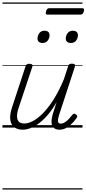

<svg xmlns="http://www.w3.org/2000/svg" viewBox="-20 -1030 698 1550"><path d="M164 17Q123 17 96 -2.5Q69 -22 63 -62.5Q57 -103 78 -166L186 -494Q190 -506 196.5 -510.5Q203 -515 216 -515Q233 -515 239 -509Q245 -503 241 -491L131 -161Q117 -120 117.5 -91Q118 -62 132.5 -47.5Q147 -33 177 -33Q208 -33 246 -53Q284 -73 326 -115Q368 -157 411.5 -225Q455 -293 496 -391L530 -495Q534 -508 540.5 -512Q547 -516 560 -516Q576 -516 582.5 -510.5Q589 -505 585 -493L458 -105Q450 -80 448 -63.5Q446 -47 452 -39.5Q458 -32 470 -32Q487 -32 504 -43Q521 -54 536.5 -70.5Q552 -87 564 -103Q570 -111 577 -112Q584 -113 592 -107Q602 -100 603.5 -93.5Q605 -87 600 -80Q588 -62 567.5 -39.5Q547 -17 519.5 0Q492 17 460 17Q436 17 421.5 7.5Q407 -2 400.5 -18.5Q394 -35 396 -58Q398 -81 406 -109L437 -206Q402 -144 365 -101.5Q328 -59 292.5 -33Q257 -7 224 5Q191 17 164 17ZM323 -683Q305 -683 294 -692Q283 -701 283 -719Q283 -743 297.5 -762.5Q312 -782 340 -782Q358 -782 369 -773Q380 -764 380 -745Q380 -722 365.5 -702.5Q351 -683 323 -683ZM552 -683Q534 -683 522.5 -692Q511 -701 511 -719Q511 -743 526 -762.5Q541 -782 569 -782Q586 -782 597.5 -773Q609 -764 609 -745Q609 -722 594.5 -702.5Q580 -683 552 -683ZM365 -912Q352 -912 350 -918.5Q348 -925 351 -937Q355 -950 361 -957Q367 -964 379 -964H643Q655 -964 657.5 -957Q660 -950 656 -937Q653 -924 646.5 -918Q640 -912 629 -912ZM0 490H646V500H0ZM0 -20H646V0H0ZM0 -505H646V-500H0ZM0 -1010H646V-1000H0Z"/></svg>

Font: Playwrite AU VIC Guides
Style: Regular
Weight: 400
Designer: Veronika Burian, José Scaglione
Foundry: TypeTogether
Version: Version 1.003